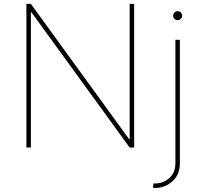

<svg xmlns="http://www.w3.org/2000/svg" viewBox="-20 -747 1030 972"><path d="M113.6 0ZM659.1 0H636.4L139.2 -684.7H136.4V0H113.6V-727.3H136.4L633.5 -42.6H636.4V-727.3H659.1ZM765.6 204.5Q759.6 204.5 754.3 203.1L757.1 181.8H765.6Q805.8 181.8 837 154.5Q867.9 127.5 867.9 79.5V-545.5H890.6V79.5Q890.6 137.4 853 170.8Q815.3 204.5 765.6 204.5ZM879.3 -644.9Q870 -644.9 863.3 -651.6Q856.5 -658.4 856.5 -667.6Q856.5 -676.8 863.3 -683.6Q870 -690.3 879.3 -690.3Q888.5 -690.3 895.2 -683.6Q902 -676.8 902 -667.6Q902 -658.4 895.2 -651.6Q888.5 -644.9 879.3 -644.9Z"/></svg>

Font: Linik Sans Thin
Style: Regular
Weight: 100
Designer: Fonts by Rasmus Andersson / Changes by Cristiano Sobral with parts from Marc Monis
Foundry: rsms
Version: Version 3.020; ttfautohint (v1.6)